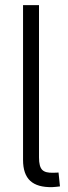

<svg xmlns="http://www.w3.org/2000/svg" viewBox="-20 -748 273 769"><path d="M189.5 1.5Q129.9 2.9 101.1 -23.7Q72.3 -50.3 72.3 -107.4V-727.5H136.2V-117.2Q136.2 -80.6 149.2 -67.6Q162.1 -54.7 193.8 -56.2Q200.7 -56.2 205.3 -56.4Q210 -56.6 214.4 -57.1L220.2 -1.5Q213.9 -0.5 205.8 0.2Q197.8 1 189.5 1.5Z"/></svg>

Font: Inter 24pt Light
Style: Regular
Weight: 300
Designer: Rasmus Andersson
Foundry: rsms
Version: Version 4.001;git-66647c0bb